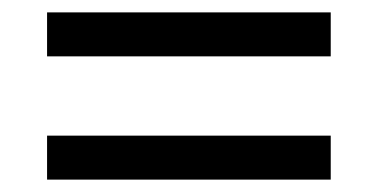

<svg xmlns="http://www.w3.org/2000/svg" viewBox="-20 -507 612 310"><path d="M56 -416V-487H514V-416ZM56 -217V-288H514V-217Z"/></svg>

Font: Noto Sans Ethiopic
Style: Regular
Weight: 400
Designer: Monotype Design Team
Foundry: Monotype Imaging Inc.
Version: Version 2.102; ttfautohint (v1.8.4.7-5d5b)